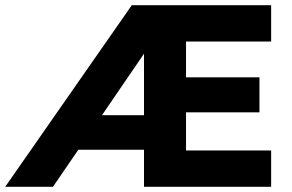

<svg xmlns="http://www.w3.org/2000/svg" viewBox="-29 -720 1124 740"><path d="M-9 0 479 -700H1016V-560H688V-422H971V-287H688V-140H1016V0H526V-143H273L175 0ZM526 -276V-513L364 -276Z"/></svg>

Font: Mach
Style: Bold
Weight: 700
Version: Version 1.002